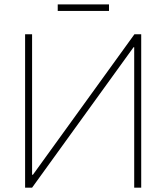

<svg xmlns="http://www.w3.org/2000/svg" viewBox="-20 -865 768 885"><path d="M127.9 -707V-59.6H131.8L599.6 -707H630.9V0H598.6V-647.5H595.7L127.9 0H95.7V-707ZM482.4 -814.5H246.1V-844.7H482.4Z"/></svg>

Font: Pretendard Thin
Style: Regular
Weight: 100
Designer: Base glyphs from Inter by Rasmus Andersson; Hangeul glyphs from Noto Sans CJK(Source Han Sans) by Jang Soo-young and Kan
Foundry: Kil Hyung-jin
Version: Version 1.309